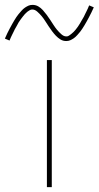

<svg xmlns="http://www.w3.org/2000/svg" viewBox="-52 -766 404 786"><path d="M140 0V-520H160V0ZM219 -598Q206 -598 195.5 -604.5Q185 -611 176.5 -620Q168 -629 161 -638.5Q154 -648 147 -658.5Q140 -669 133 -680Q126 -691 118.5 -700Q111 -709 101 -718Q91 -727 81 -727Q76 -727 73.5 -726Q71 -725 67.5 -723Q64 -721 59.5 -717.5Q55 -714 50 -708.5Q45 -703 42.5 -699.5Q40 -696 37.5 -693Q35 -690 33 -687Q31 -684 28.5 -680.5Q26 -677 23.5 -673Q21 -669 19 -664.5Q17 -660 14 -655.5Q11 -651 8.5 -646Q6 -641 3.5 -635.5Q1 -630 -2 -624.5Q-5 -619 -7.5 -613Q-10 -607 -13 -600L-32 -608Q-27 -620 -22 -630Q-17 -640 -12 -649.5Q-7 -659 -2.5 -667Q2 -675 6.5 -682.5Q11 -690 15 -696Q19 -702 23.5 -707.5Q28 -713 35.5 -721.5Q43 -730 50.5 -735Q58 -740 65 -743Q72 -746 81 -746Q94 -746 104.5 -740Q115 -734 123.5 -724.5Q132 -715 139 -705.5Q146 -696 153 -685.5Q160 -675 167 -664Q174 -653 181.5 -644Q189 -635 199 -626Q209 -617 219 -617Q224 -617 226.5 -618Q229 -619 232.5 -621.5Q236 -624 240.5 -627.5Q245 -631 250 -636Q255 -641 257.5 -644.5Q260 -648 262.5 -651Q265 -654 267 -657Q269 -660 271.5 -664Q274 -668 276.5 -672Q279 -676 281 -680Q283 -684 286 -688.5Q289 -693 291.5 -698Q294 -703 296.5 -708.5Q299 -714 302 -719.5Q305 -725 307.5 -731Q310 -737 313 -744L332 -736Q327 -725 322 -714.5Q317 -704 312 -695Q307 -686 302.5 -677.5Q298 -669 293.5 -662Q289 -655 285 -648.5Q281 -642 276.5 -636.5Q272 -631 264.5 -622.5Q257 -614 249.5 -609Q242 -604 235 -601Q228 -598 219 -598Z"/></svg>

Font: Iosevka Aile Thin
Style: Regular
Weight: 100
Designer: Belleve Invis
Foundry: Belleve Invis
Version: Version 31.1.0; ttfautohint (v1.8.4)